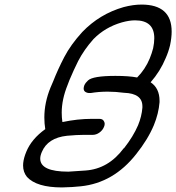

<svg xmlns="http://www.w3.org/2000/svg" viewBox="-20 -820 771 840"><path d="M251 0Q140 0 98 -46Q81 -67 81 -96Q81 -117 90 -143L95 -156Q118 -212 178 -255Q174 -280 174 -306Q174 -371 201 -437L213 -465Q233 -516 261 -570Q289 -624 340 -680Q416 -759 521 -789Q563 -800 599 -800Q731 -800 731 -682Q731 -655 724 -622Q717 -593 705 -566Q681 -508 639 -460Q678 -434 678 -379V-373Q674 -323 653 -272Q627 -210 576 -146Q477 -20 334 -5Q299 -1 251 0ZM279 -69 354 -74Q454 -81 521 -171L523 -172Q563 -223 584 -272Q600 -311 603 -349V-355Q603 -411 524 -414H523Q486 -419 451 -419Q412 -419 377 -413H371Q360 -413 352 -419Q346 -424 346 -433Q346 -439 349 -447Q354 -458 365 -468Q386 -488 485 -488Q544 -488 580 -481Q615 -516 635 -564Q644 -586 650 -609Q655 -633 655 -653Q655 -731 571 -731Q545 -731 513 -722Q440 -701 389 -649Q348 -603 322 -553Q302 -513 284 -470L276 -449Q250 -385 250 -327Q250 -306 253 -286Q320 -300 380 -300H415Q430 -300 435 -289Q438 -284 438 -278Q438 -272 435 -265Q429 -250 415 -240Q401 -230 386 -230H347Q316 -230 273 -226Q189 -217 163 -155Q156 -139 156 -126Q156 -69 279 -69Z"/></svg>

Font: Bubblez Graffiti
Style: Italic
Weight: 400
Italic angle: -22.5°
Designer: GGBotNet
Foundry: GGBotNet
Version: 1.00